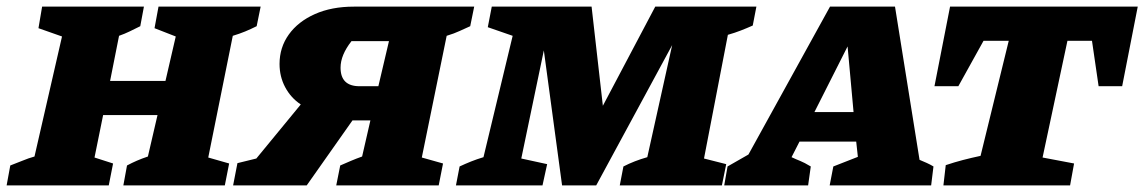

<svg xmlns="http://www.w3.org/2000/svg" viewBox="-43 -559 3451 579"><path d="M-23 0 -12 -60Q7 -67 25 -74.5Q43 -82 61 -87L144 -449L73 -474L84 -539H391L380 -480Q364 -472 348.5 -464.5Q333 -457 316 -451L289 -315H456L487 -449L423 -474L435 -539H743L731 -480Q713 -471 696 -464Q679 -457 659 -451L585 -84L648 -66L635 0H329L340 -60Q355 -68 370 -74.5Q385 -81 403 -87L432 -212H268L242 -84L298 -66L285 0Z M660 0 673 -67 730 -81 864 -244Q834 -264 817 -296Q800 -328 800 -366Q800 -416 828 -455Q856 -494 906.5 -516.5Q957 -539 1024 -539H1387L1375 -480Q1359 -473 1343 -465.5Q1327 -458 1304 -451L1229 -84L1293 -66L1280 0H971L983 -60Q999 -67 1015.5 -74Q1032 -81 1049 -87L1074 -196H1020L882 0ZM1041 -299H1098L1130 -435H1017Q984 -393 984 -355Q984 -299 1041 -299Z M1332 0 1343 -57Q1360 -65 1377.5 -72Q1395 -79 1415 -85L1503 -451L1428 -477L1440 -539H1741L1775 -240L1933 -539H2238L2227 -482Q2209 -474 2191 -467Q2173 -460 2152 -454L2080 -81L2147 -64L2134 0H1826L1837 -57Q1870 -74 1909 -85L1984 -423L1755 0H1652L1597 -407L1529 -81L1607 -64L1593 0Z M2730 -77Q2742 -72 2752 -67.5Q2762 -63 2772 -57L2765 0H2459L2470 -57L2544 -86L2539 -132H2368L2344 -85Q2359 -78 2370.5 -73.5Q2382 -69 2402 -57L2394 0H2141L2151 -57L2214 -93L2460 -539H2656ZM2413 -221H2531L2513 -419Z M3388 -539 3341 -299H3270L3250 -436H3176L3101 -84L3196 -66L3184 0H2802L2809 -61Q2836 -70 2861 -76.5Q2886 -83 2914 -89L2999 -436H2923L2847 -299H2775L2822 -539Z"/></svg>

Font: Piazzolla SC ExtraBold
Style: Italic
Weight: 800
Italic angle: -11.3°
Designer: Juan Pablo del Peral
Foundry: Huerta Tipografica
Version: Version 1.330